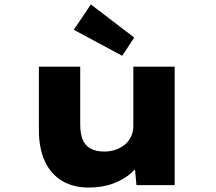

<svg xmlns="http://www.w3.org/2000/svg" viewBox="-20 -833 970 864"><path d="M379 11Q310 11 259.5 -19Q209 -49 182 -107Q155 -165 155 -247V-533H341V-273Q341 -232 352 -205Q363 -178 387.5 -164.5Q412 -151 450 -151Q476 -151 499.5 -159Q523 -167 541 -181.5Q559 -196 569.5 -218Q580 -240 580 -266V-533H766V0H594L584 -108L619 -120Q607 -88 574 -57.5Q541 -27 491.5 -8Q442 11 379 11ZM530 -582 312 -699 389 -813 584 -664Z"/></svg>

Font: Lexend Peta ExtraBold
Style: Regular
Weight: 800
Version: Version 1.007